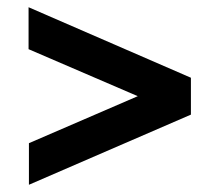

<svg xmlns="http://www.w3.org/2000/svg" viewBox="-20 -630 581 531"><path d="M60 -234 361 -364 59 -494V-610L508 -415V-313L60 -119Z"/></svg>

Font: Encode Sans Narrow
Style: Bold
Weight: 700
Designer: Pablo Impallari, Andres Torresi
Foundry: Pablo Impallari, Andres Torresi
Version: Version 1.000; ttfautohint (v1.00) -l 8 -r 50 -G 200 -x 14 -